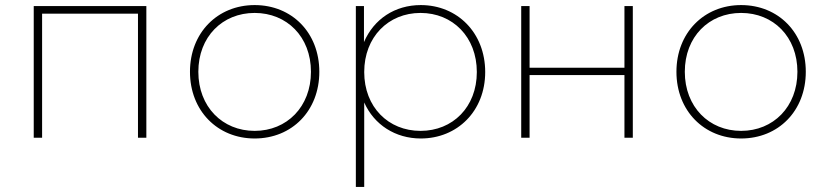

<svg xmlns="http://www.w3.org/2000/svg" viewBox="-20 -543 3257 757"><path d="M113 -519V0H146V-489H524V0H557V-519Z M984 3C1131 3 1239 -106 1239 -260C1239 -414 1131 -523 984 -523C838 -523 729 -414 729 -260C729 -106 838 3 984 3ZM984 -27C857 -27 762 -122 762 -260C762 -398 857 -492 984 -492C1111 -492 1206 -398 1206 -260C1206 -122 1111 -27 984 -27Z M1639 -523C1537 -523 1454 -468 1415 -377V-519H1383V194H1416V-139C1455 -51 1539 3 1639 3C1783 3 1893 -105 1893 -259C1893 -414 1783 -523 1639 -523ZM1638 -27C1511 -27 1416 -121 1416 -259C1416 -397 1511 -492 1638 -492C1765 -492 1860 -397 1860 -259C1860 -121 1765 -27 1638 -27Z M2035 0H2068V-247H2442V0H2475V-519H2442V-276H2068V-519H2035Z M2902 3C3049 3 3157 -106 3157 -260C3157 -414 3049 -523 2902 -523C2756 -523 2647 -414 2647 -260C2647 -106 2756 3 2902 3ZM2902 -27C2775 -27 2680 -122 2680 -260C2680 -398 2775 -492 2902 -492C3029 -492 3124 -398 3124 -260C3124 -122 3029 -27 2902 -27Z"/></svg>

Font: Talent ExtraLight
Style: Regular
Weight: 200
Designer: Mike Powis
Version: Version 1.001;hotconv 1.0.109;makeotfexe 2.5.65596